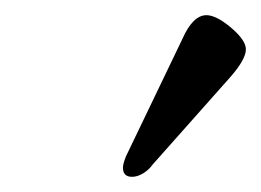

<svg xmlns="http://www.w3.org/2000/svg" viewBox="-20 -705 344 253"><path d="M142 -484Q142 -489 146 -499L220 -653Q234 -685 252 -685Q265 -685 284.5 -668.5Q304 -652 304 -640Q304 -627 284 -604L181 -488Q176 -481 168.5 -476.5Q161 -472 154 -472Q142 -472 142 -484Z"/></svg>

Font: EB Garamond SemiBold
Style: Italic
Weight: 600
Italic angle: -17.2°
Designer: Georg Duffner and Octavio Pardo
Foundry: Georg Duffner
Version: Version 1.000